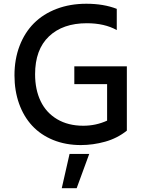

<svg xmlns="http://www.w3.org/2000/svg" viewBox="-20 -757 761 1015"><path d="M372.9 -406.2H650.6V-66.4Q600.1 -25.9 535.9 -8Q471.6 9.9 407.3 9.9Q327.1 9.9 261 -17Q195 -44 150 -92.5Q105.1 -141 80.8 -209.2Q56.5 -277.3 56.5 -358.7Q56.5 -443.9 83.5 -514.4Q110.4 -584.9 159.4 -634.1Q208.5 -683.2 279.5 -710.2Q350.5 -737.2 436.4 -737.2Q527.7 -737.2 597.3 -710.2V-598Q532.7 -634.2 438.9 -634.2Q312.1 -634.2 238.8 -564.6Q165.5 -495 165.5 -364.3Q165.5 -283.4 194.8 -222.3Q224.1 -161.2 282.1 -126.8Q340.2 -92.3 420.1 -92.3Q487.2 -92.3 546.2 -119.3V-312.1H372.9ZM306.5 237.9 347.7 56.8H451.7L385.3 237.9Z"/></svg>

Font: TID UI Medium
Style: Regular
Weight: 500
Designer: The TID Project Authors
Foundry: Bakken & Bæck
Version: Version 1.001;hotconv 1.0.109;makeotfexe 2.5.65596